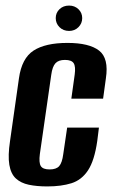

<svg xmlns="http://www.w3.org/2000/svg" viewBox="-20 -658 406 689"><path d="M150 11Q112 11 83.5 5Q55 -1 37 -17.5Q19 -34 13.5 -66.5Q8 -99 16 -152L48 -377Q58 -449 100.5 -476.5Q143 -504 222 -504Q300 -504 335.5 -476.5Q371 -449 360 -377L350 -304H236L248 -390Q252 -419 244.5 -431Q237 -443 213 -443Q190 -443 179 -431Q168 -419 164 -390L123 -105Q119 -74 126.5 -62Q134 -50 158 -50Q182 -50 192.5 -62Q203 -74 207 -105L221 -200H335L329 -152Q319 -82 296 -47Q273 -12 236.5 -0.5Q200 11 150 11ZM228 -547Q207 -547 193.5 -560.5Q180 -574 180 -593Q180 -612 193.5 -625Q207 -638 228 -638Q248 -638 261.5 -625Q275 -612 275 -593Q275 -574 261.5 -560.5Q248 -547 228 -547Z"/></svg>

Font: Alumni Sans Thin
Style: Bold Italic
Weight: 700
Italic angle: -8°
Version: Version 1.016